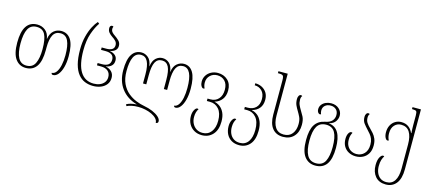

<svg xmlns="http://www.w3.org/2000/svg" viewBox="-68 -1448 5317 2375"><g transform="rotate(15 2590.5 -260.0)"><path d="M239 10Q155 10 106 -58Q57 -126 57 -267Q57 -546 242 -546Q301 -546 345 -510.5Q389 -475 399 -406H401Q412 -476 452.5 -511Q493 -546 548 -546Q629 -546 672.5 -479Q716 -412 716 -268Q716 -186 699 -124.5Q682 -63 653 -28Q624 7 589 7Q566 7 566 -15Q601 -16 625 -50Q649 -84 661.5 -141Q674 -198 674 -269Q674 -391 644 -453.5Q614 -516 546 -516Q482 -516 452.5 -462Q423 -408 423 -300V-267Q423 -125 375.5 -57.5Q328 10 239 10ZM239 -20Q318 -20 349.5 -86.5Q381 -153 381 -267Q381 -395 349.5 -455.5Q318 -516 242 -516Q166 -516 132.5 -453Q99 -390 99 -267Q99 -148 133 -84Q167 -20 239 -20Z M1099 10Q1043 10 994 -10Q945 -30 908 -76Q871 -122 850.5 -198Q830 -274 830 -386Q830 -478 849.5 -554Q869 -630 898 -685Q927 -740 955 -770L976 -753Q935 -694 903.5 -603.5Q872 -513 872 -386Q872 -203 930 -111.5Q988 -20 1100 -20Q1142 -20 1177.5 -34Q1213 -48 1234.5 -76Q1256 -104 1256 -144Q1256 -193 1224 -221Q1192 -249 1135 -249H1083V-279H1138Q1247 -279 1247 -365Q1247 -447 1137 -447H1082V-478H1141Q1189 -478 1215 -495Q1241 -512 1241 -549Q1241 -580 1220.5 -601.5Q1200 -623 1174 -639Q1148 -656 1129 -678.5Q1110 -701 1110 -735Q1110 -750 1117.5 -760Q1125 -770 1139 -770Q1150 -770 1156 -763Q1149 -751 1149 -736Q1149 -711 1163.5 -693.5Q1178 -676 1203 -660Q1230 -642 1256.5 -616Q1283 -590 1283 -551Q1283 -515 1259 -493Q1235 -471 1193 -463V-461Q1236 -454 1262.5 -429.5Q1289 -405 1289 -365Q1289 -322 1262.5 -297Q1236 -272 1193 -265V-263Q1239 -254 1268.5 -224Q1298 -194 1298 -145Q1298 -96 1271.5 -61.5Q1245 -27 1200 -8.5Q1155 10 1099 10Z M2120 -546Q2195 -546 2236.5 -477.5Q2278 -409 2278 -268Q2278 -187 2261.5 -125.5Q2245 -64 2217 -29.5Q2189 5 2156 5Q2135 5 2134 -15Q2167 -17 2190 -51Q2213 -85 2224.5 -141.5Q2236 -198 2236 -268Q2236 -516 2117 -516Q2055 -516 2027.5 -461Q2000 -406 2000 -296V-180H1958V-296Q1958 -411 1931 -463.5Q1904 -516 1846 -516Q1787 -516 1760 -463Q1733 -410 1733 -296V-180H1691V-296Q1691 -516 1578 -516Q1512 -516 1483 -453.5Q1454 -391 1454 -277Q1454 -181 1485 -115.5Q1516 -50 1565.5 -9Q1615 32 1671.5 54.5Q1728 77 1780 86Q1836 96 1886 117Q1936 138 1967.5 166Q1999 194 1999 223Q1999 250 1969 250Q1969 220 1945.5 195Q1922 170 1884 152Q1846 134 1801 124.5Q1756 115 1712 115Q1664 115 1626.5 123Q1589 131 1566 144L1554 124Q1576 110 1608.5 101.5Q1641 93 1681 91V89Q1554 52 1483 -42.5Q1412 -137 1412 -277Q1412 -414 1455 -480Q1498 -546 1577 -546Q1623 -546 1662.5 -513Q1702 -480 1711 -406H1713Q1723 -479 1760.5 -512.5Q1798 -546 1846 -546Q1895 -546 1931.5 -513Q1968 -480 1978 -406H1980Q1990 -479 2030.5 -512.5Q2071 -546 2120 -546Z M2558 250Q2501 250 2458 225Q2415 200 2391 156Q2367 112 2367 55Q2367 10 2384.5 -22.5Q2402 -55 2422 -55Q2429 -55 2437 -50Q2408 -8 2408 56Q2408 102 2426.5 139Q2445 176 2478.5 198Q2512 220 2558 220Q2628 220 2668.5 167.5Q2709 115 2709 26Q2709 -72 2664 -123.5Q2619 -175 2550 -175H2510V-206H2548Q2611 -206 2650 -248.5Q2689 -291 2689 -366Q2689 -439 2651 -477.5Q2613 -516 2554 -516Q2500 -516 2463 -480.5Q2426 -445 2426 -390Q2426 -351 2443 -317Q2435 -313 2428 -313Q2412 -313 2399 -336Q2386 -359 2386 -392Q2386 -435 2408 -470Q2430 -505 2468.5 -525.5Q2507 -546 2554 -546Q2630 -546 2680.5 -499.5Q2731 -453 2731 -368Q2731 -299 2697 -254Q2663 -209 2605 -192V-190Q2644 -182 2677.5 -156Q2711 -130 2731 -85.5Q2751 -41 2751 25Q2751 132 2697 191Q2643 250 2558 250Z M3036 250Q2977 250 2935.5 225Q2894 200 2872 156Q2850 112 2850 55Q2850 10 2867.5 -22.5Q2885 -55 2905 -55Q2912 -55 2920 -50Q2891 -8 2891 56Q2891 102 2907.5 139Q2924 176 2956.5 198Q2989 220 3036 220Q3106 220 3144 166Q3182 112 3182 16Q3182 -88 3137 -141.5Q3092 -195 3023 -195H2983V-226H3021Q3084 -226 3123 -264Q3162 -302 3162 -373Q3162 -441 3124.5 -478.5Q3087 -516 3032 -516V-542Q3080 -542 3119 -522Q3158 -502 3181 -465Q3204 -428 3204 -375Q3204 -309 3170 -267.5Q3136 -226 3078 -212V-209Q3117 -201 3150.5 -175Q3184 -149 3204 -102Q3224 -55 3224 15Q3224 130 3172 190Q3120 250 3036 250Z M3533 10Q3444 10 3395.5 -50.5Q3347 -111 3347 -224V-663Q3347 -695 3342 -710.5Q3337 -726 3322 -730.5Q3307 -735 3278 -735H3270V-760H3389V-226Q3389 -129 3425 -74.5Q3461 -20 3533 -20Q3605 -20 3642.5 -68.5Q3680 -117 3680 -193Q3680 -247 3663.5 -281.5Q3647 -316 3628 -347Q3610 -376 3595 -408.5Q3580 -441 3580 -488Q3580 -512 3590 -529Q3600 -546 3616 -546Q3628 -546 3634 -539Q3619 -523 3619 -491Q3619 -451 3632 -422.5Q3645 -394 3661 -368Q3682 -335 3702 -296.5Q3722 -258 3722 -194Q3722 -101 3671 -45.5Q3620 10 3533 10Z M4011 250Q3922 250 3871 182.5Q3820 115 3820 -27Q3820 -158 3861.5 -223Q3903 -288 3987 -305Q4048 -316 4075.5 -346.5Q4103 -377 4103 -421Q4103 -467 4075 -492Q4047 -517 4006 -517Q3962 -517 3934.5 -493Q3907 -469 3907 -428Q3907 -415 3909.5 -404Q3912 -393 3917 -381Q3909 -378 3902 -378Q3889 -378 3877.5 -393.5Q3866 -409 3866 -433Q3866 -468 3886 -493.5Q3906 -519 3937.5 -532.5Q3969 -546 4006 -546Q4067 -546 4106 -510.5Q4145 -475 4145 -424Q4145 -386 4121 -350.5Q4097 -315 4043 -301V-298Q4203 -279 4203 -27Q4203 115 4154.5 182.5Q4106 250 4011 250ZM4012 220Q4095 220 4128 154.5Q4161 89 4161 -27Q4161 -152 4126.5 -213Q4092 -274 4014 -274Q3933 -274 3897.5 -213.5Q3862 -153 3862 -30Q3862 91 3897.5 155.5Q3933 220 4012 220Z M4465 10Q4416 10 4375.5 -10.5Q4335 -31 4311 -70.5Q4287 -110 4287 -167Q4287 -210 4302 -237.5Q4317 -265 4337 -265Q4345 -265 4352 -260Q4342 -243 4335.5 -221.5Q4329 -200 4329 -169Q4329 -120 4348 -86.5Q4367 -53 4398 -36.5Q4429 -20 4465 -20Q4525 -20 4564.5 -61Q4604 -102 4604 -176Q4604 -218 4592 -248.5Q4580 -279 4560.5 -302.5Q4541 -326 4520 -348Q4492 -378 4468 -409.5Q4444 -441 4444 -492Q4444 -514 4454 -530Q4464 -546 4480 -546Q4492 -546 4498 -539Q4483 -523 4483 -491Q4483 -453 4502 -425Q4521 -397 4549 -370Q4571 -348 4593.5 -322.5Q4616 -297 4631 -261.5Q4646 -226 4646 -176Q4646 -114 4621.5 -73Q4597 -32 4556 -11Q4515 10 4465 10Z M4913 250Q4826 250 4778.5 194.5Q4731 139 4731 50Q4731 -15 4751 -50.5Q4771 -86 4791 -86Q4799 -86 4807 -81Q4793 -61 4782.5 -29Q4772 3 4772 52Q4772 98 4788 136.5Q4804 175 4835 197.5Q4866 220 4913 220Q4982 220 5017.5 165.5Q5053 111 5053 9V-299Q5053 -403 5017.5 -458.5Q4982 -514 4909 -514Q4858 -514 4824 -477Q4790 -440 4790 -374Q4790 -350 4795 -327.5Q4800 -305 4810 -286Q4802 -281 4795 -281Q4777 -281 4763.5 -308.5Q4750 -336 4750 -376Q4750 -427 4770.5 -465.5Q4791 -504 4826 -525Q4861 -546 4903 -546Q4959 -546 4996 -518.5Q5033 -491 5052 -446H5057Q5055 -472 5054 -498.5Q5053 -525 5053 -549V-671Q5053 -714 5042 -724.5Q5031 -735 4996 -735H4987V-760H5095V7Q5095 128 5046 189Q4997 250 4913 250Z"/></g></svg>

Font: Noto Serif Georgian SemiCondensed ExtraLight
Style: Regular
Weight: 200
Width: 4
Designer: Monotype Design Team, Akaki Razmadze
Foundry: Google LLC
Version: Version 2.003; ttfautohint (v1.8.4.7-5d5b)